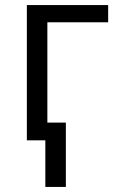

<svg xmlns="http://www.w3.org/2000/svg" viewBox="-20 -554 468 758"><path d="M159 0V184H240V-70H167V-466H407V-534H86V0Z"/></svg>

Font: OpenSansMMV
Style: Regular
Weight: 400
Designer: Steve Matteson
Foundry: Ascender Corporation
Version: Version 4.000